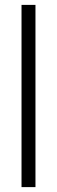

<svg xmlns="http://www.w3.org/2000/svg" viewBox="-20 -665 232 785"><path d="M68 100V-645H125V100Z"/></svg>

Font: Assistant SemiBold
Style: Regular
Weight: 600
Designer: Hebrew By Ben Nathan, Latin by Paul Hunt
Version: Version 3.000